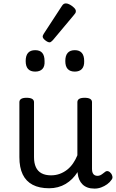

<svg xmlns="http://www.w3.org/2000/svg" viewBox="-20 -1090 685 1129"><path d="M269 17Q211 17 172 -3.5Q133 -24 113.5 -64.5Q94 -105 94 -166V-489Q94 -502 104.5 -508.5Q115 -515 136 -515Q158 -515 169 -508.5Q180 -502 180 -489V-166Q180 -131 191 -107Q202 -83 224.5 -71Q247 -59 280 -59Q308 -59 332 -68Q356 -77 375.5 -92.5Q395 -108 410 -130Q425 -152 435 -177V-489Q435 -502 445.5 -508.5Q456 -515 478 -515Q499 -515 510 -508.5Q521 -502 521 -489V-96Q521 -82 525 -73Q529 -64 536.5 -60Q544 -56 553 -56Q562 -56 569.5 -59.5Q577 -63 584.5 -69Q592 -75 599 -80Q607 -86 616.5 -83Q626 -80 634 -69Q639 -62 641 -52Q643 -42 636 -33Q626 -18 610 -6.5Q594 5 575 12Q556 19 536 19Q512 19 494.5 12.5Q477 6 465 -6Q453 -18 446 -34Q439 -50 437 -69L436 -78Q422 -56 404.5 -38.5Q387 -21 366 -8.5Q345 4 320.5 10.5Q296 17 269 17ZM187 -669Q159 -669 145 -684.5Q131 -700 131 -731Q131 -763 145 -779Q159 -795 187 -795Q215 -795 228.5 -779Q242 -763 242 -731Q244 -700 229.5 -684.5Q215 -669 187 -669ZM420 -669Q392 -669 378 -684.5Q364 -700 364 -731Q364 -763 378 -779Q392 -795 420 -795Q447 -795 461 -779Q475 -763 475 -731Q476 -700 461.5 -684.5Q447 -669 420 -669ZM272 -841Q261 -841 246 -853Q231 -865 231 -875Q231 -878 232 -881Q233 -884 237 -891L344 -1055Q349 -1063 354.5 -1066.5Q360 -1070 368 -1070Q378 -1070 391.5 -1062.5Q405 -1055 415.5 -1044.5Q426 -1034 426 -1025Q426 -1018 423.5 -1013.5Q421 -1009 414 -1001L291 -854Q279 -841 272 -841Z"/></svg>

Font: Playwrite BR
Style: Regular
Weight: 400
Designer: Veronika Burian, José Scaglione
Foundry: TypeTogether
Version: Version 1.002